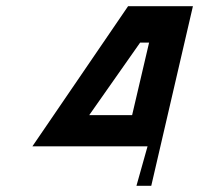

<svg xmlns="http://www.w3.org/2000/svg" viewBox="-20 -708 645 622"><path d="M85 -234H458L422 -106H470L605 -688H395ZM269 -335 434 -570H463L408 -335Z"/></svg>

Font: Crazy Punk
Style: Obl
Weight: 400
Version: Version 1